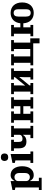

<svg xmlns="http://www.w3.org/2000/svg" viewBox="1753 -2561 1008 4554"><g transform="rotate(-90 2257.0 -284.0)"><path d="M27 134H87V-423L27 -436V-493L239 -536V-446H245Q259 -481 294 -508.5Q329 -536 383 -536Q431 -536 469.5 -516.5Q508 -497 535 -461Q562 -425 576.5 -374.5Q591 -324 591 -262Q591 -200 576.5 -149.5Q562 -99 535 -63Q508 -27 469.5 -7.5Q431 12 383 12Q326 12 292 -14.5Q258 -41 244 -76H239V134H319V200H27ZM332 -80Q374 -80 402 -109Q430 -138 430 -194V-331Q430 -387 402 -416Q374 -445 332 -445Q292 -445 265.5 -420Q239 -395 239 -353V-172Q239 -130 265.5 -105Q292 -80 332 -80Z M805 -593Q763 -593 739.5 -616Q716 -639 716 -678V-683Q716 -722 739.5 -745Q763 -768 805 -768Q847 -768 870.5 -745Q894 -722 894 -683V-678Q894 -639 870.5 -616Q847 -593 805 -593ZM670 -66H730V-423L670 -436V-493L882 -536V-66H942V0H670Z M1257 -66H1337V-241H1332Q1307 -199 1270 -180Q1233 -161 1180 -161Q1093 -161 1054.5 -205Q1016 -249 1016 -338V-458H956V-524H1220V-458H1168V-344Q1168 -295 1185.5 -274.5Q1203 -254 1242 -254Q1284 -254 1310.5 -274Q1337 -294 1337 -327V-458H1285V-524H1549V-458H1489V-66H1549V0H1257Z M1623 -66H1683V-458H1623V-524H1891V-458H1835V-305H2015V-458H1959V-524H2227V-458H2167V-66H2227V0H1959V-66H2015V-235H1835V-66H1891V0H1623Z M2301 -66H2361V-458H2301V-524H2565V-458H2509V-313L2504 -197H2509L2703 -434V-458H2647V-524H2911V-458H2851V-66H2911V0H2647V-66H2703V-211L2708 -327H2703L2509 -90V-66H2565V0H2301Z M3507 0H2985V-66H3045V-458H2985V-524H3249V-458H3197V-70H3371V-458H3319V-524H3583V-458H3523V-70H3625V150H3507Z M4228 12Q4175 12 4131.5 -4.5Q4088 -21 4055.5 -52.5Q4023 -84 4004 -130Q3985 -176 3981 -235H3886V-66H3942V0H3674V-66H3734V-458H3674V-524H3942V-458H3886V-305H3982Q3988 -360 4008 -403Q4028 -446 4060 -475.5Q4092 -505 4134.5 -520.5Q4177 -536 4228 -536Q4284 -536 4329.5 -517.5Q4375 -499 4407.5 -464Q4440 -429 4458 -378Q4476 -327 4476 -262Q4476 -197 4458 -146Q4440 -95 4407.5 -60Q4375 -25 4329.5 -6.5Q4284 12 4228 12ZM4228 -60Q4315 -60 4315 -170V-354Q4315 -464 4228 -464Q4141 -464 4141 -354V-170Q4141 -60 4228 -60Z"/></g></svg>

Font: IBM Plex Serif
Style: Bold
Weight: 700
Designer: Mike Abbink, Paul van der Laan, Pieter van Rosmalen
Foundry: Bold Monday
Version: Version 2.008